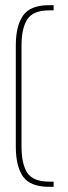

<svg xmlns="http://www.w3.org/2000/svg" viewBox="-20 -721 264 741"><path d="M187 -681H170Q108 -681 85.5 -646.5Q63 -612 63 -545V-156Q63 -88 85.5 -54Q108 -20 170 -20H187V0H169Q97 0 69 -39.5Q41 -79 41 -156V-545Q41 -621 69 -661Q97 -701 169 -701H187Z"/></svg>

Font: TypoPRO Bebas Neue
Style: Regular
Weight: 300
Designer: Ryoichi Tsunekawa
Foundry: Ryoichi Tsunekawa
Version: Version 001.003